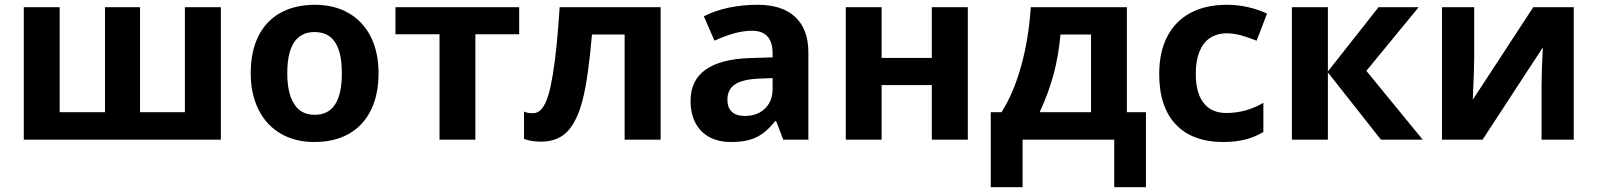

<svg xmlns="http://www.w3.org/2000/svg" viewBox="-20 -576 6610 792"><path d="M78.1 -546.4H226.1V-113.3H413.1V-546.4H557.6V-113.3H742.7V-546.4H891.1V0H78.1Z M1014.2 -274.4Q1014.2 -362.8 1045.7 -426.3Q1077.1 -489.7 1136.7 -522.9Q1196.3 -556.2 1279.3 -556.2Q1359.4 -556.2 1418.7 -521.7Q1478 -487.3 1509.8 -423.6Q1541.5 -359.9 1541.5 -274.4Q1541.5 -185.5 1510 -121.6Q1478.5 -57.6 1418.9 -23.9Q1359.4 9.8 1276.4 9.8Q1196.3 9.8 1137 -25.4Q1077.6 -60.5 1045.9 -124.8Q1014.2 -189 1014.2 -274.4ZM1360.4 -142.6Q1390.1 -184.6 1390.1 -274.4Q1390.1 -367.2 1357.4 -408.2Q1330.1 -443.8 1277.3 -443.8Q1230 -443.8 1201.7 -412.6Q1165 -371.1 1165 -274.4Q1165 -191.9 1192.4 -148.9Q1219.7 -102.5 1278.3 -102.5Q1333 -102.5 1360.4 -142.6Z M1793 -434.6H1611.3V-546.4H2121.6V-434.6H1940.9V0H1793Z M2141.6 -2.9V-115.7Q2155.3 -108.9 2178.7 -108.9Q2199.7 -108.9 2215.1 -127.7Q2230.5 -146.5 2241.7 -183.1Q2250 -208.5 2259.8 -264.6Q2269.5 -324.7 2276.1 -391.4Q2282.7 -458 2288.6 -546.4H2705.1V0H2556.6V-433.6H2421.9Q2406.2 -250.5 2382.8 -162.1Q2359.4 -72.8 2319.1 -32.2Q2278.8 8.3 2211.9 8.3Q2171.4 8.3 2141.6 -2.9Z M3210.9 0 3181.6 -76.7H3177.7Q3151.9 -43.9 3125.7 -25.1Q3099.6 -6.3 3068.6 1.7Q3037.6 9.8 2995.6 9.8Q2943.8 9.8 2906.2 -10.5Q2868.7 -30.8 2848.6 -69.1Q2828.6 -107.4 2828.6 -160.6Q2828.6 -244.6 2890.6 -288.6Q2952.6 -332.5 3072.3 -336.4L3167 -339.4V-355.5Q3167 -402.3 3145.8 -425.8Q3124.5 -449.2 3081.1 -449.2Q3016.6 -449.2 2927.2 -408.2L2883.3 -508.8Q2976.6 -556.2 3106 -556.2Q3207 -556.2 3260.7 -505.6Q3314.5 -455.1 3314.5 -359.9V0ZM3167 -208V-253.9L3108.4 -251.5Q3042 -248.5 3011.2 -227.5Q2980.5 -206.5 2980.5 -164.6Q2980.5 -131.8 2999 -114.7Q3017.6 -97.7 3053.2 -97.7Q3086.4 -97.7 3112.3 -111.3Q3138.2 -125 3152.6 -149.9Q3167 -174.8 3167 -208Z M3468.8 -546.4H3616.7V-336.9H3823.7V-546.4H3972.2V0H3823.7V-225.1H3616.7V0H3468.8Z M4066.9 -113.3H4111.3Q4161.1 -191.4 4192.4 -304Q4223.6 -416.5 4231.9 -546.4H4628.4V-113.3H4707V196.3H4576.2V0H4198.2V196.3H4066.9ZM4480.5 -113.3V-433.6H4354.5Q4346.7 -346.7 4326.2 -270Q4305.7 -193.4 4268.6 -113.3Z M4761.7 -270.5Q4761.7 -360.8 4794.7 -424.8Q4827.6 -488.8 4890.1 -522.5Q4952.6 -556.2 5040.5 -556.2Q5127.4 -556.2 5206.5 -520L5163.6 -408.2Q5125 -423.3 5096.7 -430.9Q5068.4 -438.5 5040 -438.5Q4999 -438.5 4969.2 -418Q4941.4 -398.4 4927 -361.3Q4912.6 -324.2 4912.6 -271.5Q4912.6 -181.6 4954.1 -141.1Q4985.4 -109.9 5038.6 -109.9Q5119.6 -109.9 5191.4 -151.9V-31.7Q5125 9.8 5027.3 9.8Q4898.4 9.8 4830.1 -62.7Q4761.7 -135.3 4761.7 -270.5Z M5309.1 -546.4H5457.5V-281.2L5666.5 -546.4H5832L5616.2 -283.7L5848.6 0H5676.3L5457.5 -277.3V0H5309.1Z M5928.2 -546.4H6061V-334Q6061 -293.5 6055.2 -164.6L6304.7 -546.4H6471.7V0H6338.9V-219.2Q6338.9 -285.2 6344.2 -380.4L6095.7 0H5928.2Z"/></svg>

Font: Viking Open Sans
Style: Bold
Weight: 700
Foundry: Ascender Corporation
Version: Version 2.001